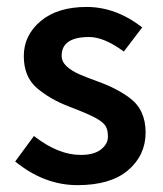

<svg xmlns="http://www.w3.org/2000/svg" viewBox="-20 -523 471 555"><path d="M23.9 -56.2 78.1 -129.9Q148.9 -74.7 213.9 -75.2Q252 -75.2 272 -91.1Q292 -106.9 292 -127.9Q292 -148.9 284.4 -159.9Q276.9 -170.9 255.4 -182.6Q233.9 -194.3 179.4 -215.1Q125 -235.8 86.9 -268.3Q48.8 -300.8 48.8 -360.8Q48.8 -420.9 97.4 -461.9Q146 -502.9 230.5 -502.9Q314.9 -502.9 391.1 -443.8L337.9 -374Q280.8 -416 237.8 -416Q158.2 -416 158.2 -361.8Q158.2 -344.7 172.6 -331.3Q187 -317.9 210.9 -307.6Q234.9 -297.4 263.7 -287.1Q317.9 -267.6 354.5 -240.2Q400.9 -206.1 400.9 -140.1Q400.9 -74.2 350.3 -31Q299.8 12.2 203.9 12.2Q107.9 12.2 23.9 -56.2Z"/></svg>

Font: SourceSansPro-Semibold
Style: Regular
Weight: 600
Designer: Paul D. Hunt
Foundry: Adobe Systems Incorporated
Version: Version 2.020;PS 2.0;hotconv 1.0.86;makeotf.lib2.5.63406